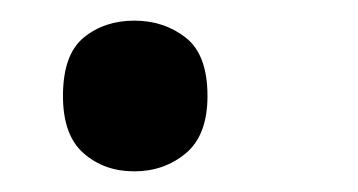

<svg xmlns="http://www.w3.org/2000/svg" viewBox="-20 -152 347 186"><path d="M41 -59Q41 -99 61 -115.5Q81 -132 110 -132Q139 -132 160 -115.5Q181 -99 181 -59Q181 -21 160 -3.5Q139 14 110 14Q81 14 61 -3.5Q41 -21 41 -59Z"/></svg>

Font: Noto Sans Thaana Medium
Style: Regular
Weight: 500
Designer: David Williams
Foundry: Google Inc.
Version: Version 3.001; ttfautohint (v1.8.4.7-5d5b)